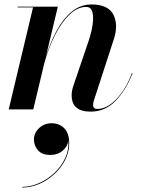

<svg xmlns="http://www.w3.org/2000/svg" viewBox="-20 -490 635 860"><path d="M132 135Q132 105.8 155 83.9Q178 62 211 62Q244.8 62 267.4 84.1Q290 106.2 290 152Q290 191 271.8 226.6Q253.6 262.1 223.2 289.9Q192.9 317.8 155.6 333.9Q118.2 350 80 350V347Q115.6 347 153 331Q190.4 315 221.6 286.5Q252.9 258 270.9 220.2Q289 182.5 286 139Q283.8 164.5 261.6 184.2Q239.5 204 205 204Q168.2 204 150.1 183Q132 162 132 135ZM128 -457H59V-460H239L185.9 -237.8Q205.9 -301.2 234.7 -354.1Q263.5 -406.9 302.1 -438.4Q340.8 -470 390 -470Q464.2 -470 487.6 -424.8Q511 -379.5 490 -315L400 -38Q397 -29 397 -20Q397 -2 416 -2Q459.5 -2 502.1 -46.9Q544.8 -91.8 571 -163H574Q545.5 -88 498.4 -39Q451.2 10 386 10Q301 10 301 -63Q301 -74.2 302.8 -83.1Q304.5 -92 306 -98L377 -307Q390 -345.5 394.9 -380.3Q399.9 -415.1 393.4 -437.1Q387 -459 366 -459Q327 -459 291.2 -424.5Q255.4 -390 226.2 -332.4Q197 -274.8 178.1 -205.4L129 0H19Z"/></svg>

Font: Bodoni* 72 Medium
Style: Italic
Weight: 500
Italic angle: -13°
Version: Version 1.002; ttfautohint (v0.97) -l 8 -r 50 -G 200 -x 14 -